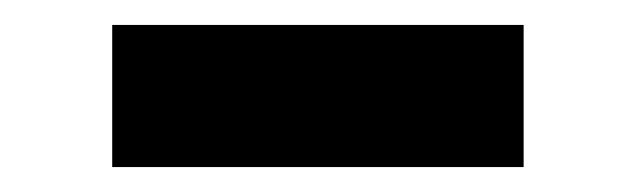

<svg xmlns="http://www.w3.org/2000/svg" viewBox="-20 -394 510 154"><path d="M400 -260H70V-374H400Z"/></svg>

Font: 42dot Sans ExtraBold
Style: Regular
Weight: 800
Designer: 42dot
Version: Version 1.000